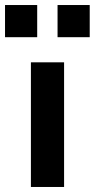

<svg xmlns="http://www.w3.org/2000/svg" viewBox="-48 -744 377 764"><path d="M75 0V-496H207V0ZM181 -596V-724H309V-596ZM-28 -596V-724H100V-596Z"/></svg>

Font: Nunito Sans 9pt
Style: Bold
Weight: 700
Version: Version 3.101;gftools[0.9.27]